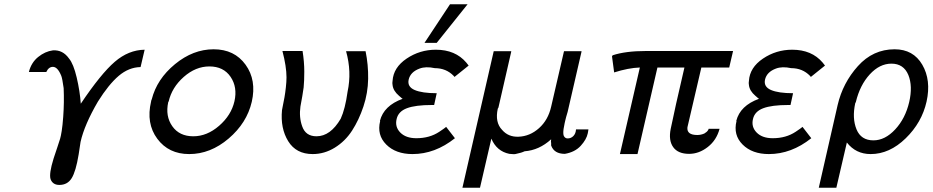

<svg xmlns="http://www.w3.org/2000/svg" viewBox="-20 -710 4352 896"><path d="M116 -374Q115 -374 115 -375Q126 -418 158 -444Q190 -470 227 -475Q273 -478 302 -437Q323 -412 338 -348Q353 -284 357 -226Q451 -366 515.5 -421.5Q580 -477 655 -478L636 -397Q581 -396 534 -356Q487 -316 437 -236Q374 -128 356 -48L347 11Q334 90 314.5 121.5Q295 153 257 153Q226 153 216 126Q208 101 230 30Q238 6 247.5 -22.5Q257 -51 260.5 -62.5Q264 -74 268 -99Q272 -124 275 -165Q280 -232 277 -300V-299Q271 -343 266 -356Q249 -398 227 -398Q207 -398 196 -374Z M685 -236Q685 -237 685.5 -239Q686 -241 686.5 -243Q687 -245 688 -246Q712 -341 796.5 -410.5Q881 -480 977 -480Q1074 -480 1126 -408Q1178 -336 1155 -235Q1132 -136 1047 -63.5Q962 9 863 9Q767 9 714 -62.5Q661 -134 685 -236ZM767 -236Q765 -235 765 -233Q751 -168 784 -121Q817 -74 882 -74Q946 -74 1002.5 -123Q1059 -172 1074 -237Q1089 -303 1056 -351.5Q1023 -400 957 -400Q893 -400 837.5 -351Q782 -302 767 -236Z M1298 -472H1392Q1400 -421 1400 -376Q1400 -332 1397 -302Q1392 -265 1382 -213Q1375 -163 1390 -121Q1406 -74 1457 -74Q1522 -74 1570 -156Q1591 -202 1602 -282Q1622 -375 1595 -471H1686Q1699 -408 1698 -342Q1697 -276 1676 -213Q1655 -150 1623 -100.5Q1591 -51 1542.5 -21Q1494 9 1439 9Q1362 9 1325 -51Q1288 -111 1296 -196Q1296 -198 1300 -217Q1304 -236 1307.5 -255.5Q1311 -275 1314 -302Q1317 -329 1317 -349Q1317 -399 1298 -472Z M1754 -145 1753 -146Q1771 -217 1859 -249Q1854 -252 1849 -257Q1844 -262 1842 -263Q1815 -286 1812 -313Q1810 -322 1812 -333Q1816 -395 1877.5 -436.5Q1939 -478 2014 -478Q2105 -478 2156 -418L2167 -404L2101 -351Q2098 -354 2097 -356Q2062 -392 2009 -392Q1967 -401 1938 -390Q1895 -374 1887 -338Q1880 -305 1915 -290Q1950 -275 2018 -275L2006 -220H1995Q1919 -220 1879 -205Q1839 -190 1831 -155Q1822 -118 1848 -91.5Q1874 -65 1923 -65Q1985 -65 2030 -95L2049 -108Q2052 -110 2056.5 -113.5Q2061 -117 2062 -118L2103 -65Q2010 9 1905 9Q1827 9 1782.5 -35.5Q1738 -80 1754 -145ZM1961 -510 2080 -690H2162L2018 -510Z M2138 166 2284 -471H2365L2366 -470L2306 -208Q2305 -205 2303 -203Q2289 -139 2323 -104Q2352 -70 2400 -72Q2453 -74 2495.5 -112Q2538 -150 2552 -212L2612 -471H2693L2694 -470L2629 -188Q2626 -176 2622 -164Q2620 -158 2618 -148Q2616 -138 2615 -135Q2614 -130 2610 -108Q2607 -86 2611 -76Q2617 -64 2629 -64Q2645 -64 2656 -75.5Q2667 -87 2668 -106H2726Q2726 -103 2724.5 -96.5Q2723 -90 2723 -88Q2717 -59 2690 -29.5Q2663 0 2616 8Q2566 8 2552 -31Q2552 -35 2552 -38.5Q2552 -42 2552 -44L2551 -47Q2551 -53 2552 -60Q2496 -9 2428 -4Q2414 3 2389 8Q2381 11 2357 8Q2298 -4 2273 -63L2220 166Z M2836 -447Q2838 -451 2839 -452Q2899 -472 2995 -472H3401L3383 -395H3253L3188 -116Q3186 -98 3197.5 -89Q3209 -80 3234 -80Q3251 -80 3267 -87Q3279 -94 3284 -102Q3285 -103 3286 -105.5Q3287 -108 3287 -109H3338Q3324 -56 3283 -24Q3242 8 3196 8Q3144 8 3121.5 -23.5Q3099 -55 3110 -109Q3113 -125 3122 -164.5Q3131 -204 3135 -225L3174 -395H3048L2955 9H2873L2966 -395Q2912 -393 2846 -372Z M3417 -145 3416 -146Q3434 -217 3522 -249Q3517 -252 3512 -257Q3507 -262 3505 -263Q3478 -286 3475 -313Q3473 -322 3475 -333Q3479 -395 3540.5 -436.5Q3602 -478 3677 -478Q3768 -478 3819 -418L3830 -404L3764 -351Q3761 -354 3760 -356Q3725 -392 3672 -392Q3630 -401 3601 -390Q3558 -374 3550 -338Q3543 -305 3578 -290Q3613 -275 3681 -275L3669 -220H3658Q3582 -220 3542 -205Q3502 -190 3494 -155Q3485 -118 3511 -91.5Q3537 -65 3586 -65Q3648 -65 3693 -95L3712 -108Q3715 -110 3719.5 -113.5Q3724 -117 3725 -118L3766 -65Q3673 9 3568 9Q3490 9 3445.5 -35.5Q3401 -80 3417 -145Z M3801 166 3889 -220Q3913 -323 3983.5 -401.5Q4054 -480 4155 -480Q4242 -480 4284 -408Q4326 -336 4304 -236Q4282 -138 4206.5 -64.5Q4131 9 4043 9Q3974 9 3932 -45L3883 166ZM3974 -234 3971 -228Q3956 -158 3977 -106.5Q3998 -55 4056 -55Q4110 -55 4157.5 -106Q4205 -157 4223 -234Q4240 -308 4219 -360Q4197 -413 4140 -413Q4085 -413 4039 -363Q3993 -313 3974 -234Z"/></svg>

Font: Coval
Style: Light Italic
Weight: 300
Foundry: Context Ltd
Version: Version 001.000